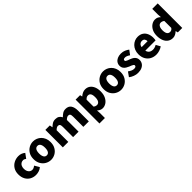

<svg xmlns="http://www.w3.org/2000/svg" viewBox="372 -2506 4420 4420"><g transform="rotate(-45 2582.5 -296.0)"><path d="M323 14Q243 14 179 -21.5Q115 -57 77.5 -124Q40 -191 40 -285Q40 -379 81.5 -445.5Q123 -512 191.5 -547.5Q260 -583 339 -583Q391 -583 432 -566.5Q473 -550 505 -522L422 -409Q403 -425 385.5 -432Q368 -439 350 -439Q311 -439 282 -420Q253 -401 237.5 -366.5Q222 -332 222 -285Q222 -238 238 -203Q254 -168 281.5 -149Q309 -130 343 -130Q370 -130 395 -141.5Q420 -153 442 -170L511 -53Q469 -16 418.5 -1Q368 14 323 14Z M816 14Q744 14 680 -21.5Q616 -57 576.5 -124Q537 -191 537 -285Q537 -379 576.5 -445.5Q616 -512 680 -547.5Q744 -583 816 -583Q870 -583 920 -563Q970 -543 1009 -504.5Q1048 -466 1071 -411Q1094 -356 1094 -285Q1094 -191 1054.5 -124Q1015 -57 951.5 -21.5Q888 14 816 14ZM816 -130Q849 -130 870.5 -149Q892 -168 902 -203Q912 -238 912 -285Q912 -332 902 -366.5Q892 -401 870.5 -420Q849 -439 816 -439Q783 -439 761.5 -420Q740 -401 729.5 -366.5Q719 -332 719 -285Q719 -238 729.5 -203Q740 -168 761.5 -149Q783 -130 816 -130Z M1206 0V-569H1351L1364 -497H1367Q1402 -532 1442 -557.5Q1482 -583 1540 -583Q1599 -583 1636.5 -559Q1674 -535 1696 -489Q1733 -527 1775 -555Q1817 -583 1874 -583Q1967 -583 2009.5 -521Q2052 -459 2052 -352V0H1874V-330Q1874 -389 1858.5 -410Q1843 -431 1809 -431Q1790 -431 1767 -418.5Q1744 -406 1718 -380V0H1540V-330Q1540 -389 1524 -410Q1508 -431 1474 -431Q1455 -431 1432 -418.5Q1409 -406 1384 -380V0Z M2191 207V-569H2336L2349 -514H2352Q2386 -544 2427 -563.5Q2468 -583 2512 -583Q2580 -583 2630 -547Q2680 -511 2707 -446.5Q2734 -382 2734 -294Q2734 -196 2699.5 -127Q2665 -58 2610.5 -22Q2556 14 2495 14Q2459 14 2425.5 -1.5Q2392 -17 2363 -45L2369 44V207ZM2453 -132Q2480 -132 2502.5 -148Q2525 -164 2538 -199Q2551 -234 2551 -291Q2551 -341 2541 -373.5Q2531 -406 2511 -422Q2491 -438 2459 -438Q2434 -438 2413 -426.5Q2392 -415 2369 -390V-165Q2390 -146 2411.5 -139Q2433 -132 2453 -132Z M3096 14Q3024 14 2960 -21.5Q2896 -57 2856.5 -124Q2817 -191 2817 -285Q2817 -379 2856.5 -445.5Q2896 -512 2960 -547.5Q3024 -583 3096 -583Q3150 -583 3200 -563Q3250 -543 3289 -504.5Q3328 -466 3351 -411Q3374 -356 3374 -285Q3374 -191 3334.5 -124Q3295 -57 3231.5 -21.5Q3168 14 3096 14ZM3096 -130Q3129 -130 3150.5 -149Q3172 -168 3182 -203Q3192 -238 3192 -285Q3192 -332 3182 -366.5Q3172 -401 3150.5 -420Q3129 -439 3096 -439Q3063 -439 3041.5 -420Q3020 -401 3009.5 -366.5Q2999 -332 2999 -285Q2999 -238 3009.5 -203Q3020 -168 3041.5 -149Q3063 -130 3096 -130Z M3643 14Q3588 14 3528 -8Q3468 -30 3424 -66L3503 -177Q3542 -148 3577.5 -132.5Q3613 -117 3647 -117Q3682 -117 3698 -129Q3714 -141 3714 -162Q3714 -179 3698 -191Q3682 -203 3656 -213.5Q3630 -224 3601 -235Q3567 -249 3533.5 -270Q3500 -291 3478 -323.5Q3456 -356 3456 -403Q3456 -457 3483.5 -497.5Q3511 -538 3560.5 -560.5Q3610 -583 3676 -583Q3743 -583 3793 -560.5Q3843 -538 3879 -510L3800 -404Q3769 -426 3739.5 -439Q3710 -452 3682 -452Q3651 -452 3636.5 -441.5Q3622 -431 3622 -411Q3622 -394 3636.5 -383Q3651 -372 3676 -363Q3701 -354 3730 -343Q3757 -333 3783.5 -319.5Q3810 -306 3832 -286Q3854 -266 3867 -238.5Q3880 -211 3880 -172Q3880 -120 3853 -77.5Q3826 -35 3773.5 -10.5Q3721 14 3643 14Z M4241 14Q4159 14 4093.5 -21.5Q4028 -57 3989.5 -124Q3951 -191 3951 -285Q3951 -354 3973.5 -409Q3996 -464 4034.5 -503Q4073 -542 4121.5 -562.5Q4170 -583 4221 -583Q4303 -583 4357 -547Q4411 -511 4438 -449Q4465 -387 4465 -309Q4465 -285 4462.5 -264Q4460 -243 4457 -232H4123Q4131 -193 4151 -169Q4171 -145 4200 -133.5Q4229 -122 4265 -122Q4296 -122 4325 -131Q4354 -140 4385 -158L4444 -51Q4400 -20 4345.5 -3Q4291 14 4241 14ZM4120 -349H4314Q4314 -391 4293.5 -419Q4273 -447 4224 -447Q4200 -447 4178.5 -436.5Q4157 -426 4141.5 -404.5Q4126 -383 4120 -349Z M4783 14Q4712 14 4659.5 -22Q4607 -58 4578.5 -125Q4550 -192 4550 -285Q4550 -378 4584 -444.5Q4618 -511 4672 -547Q4726 -583 4785 -583Q4832 -583 4863 -567Q4894 -551 4922 -524L4916 -609V-799H5094V0H4949L4936 -55H4932Q4902 -25 4863 -5.5Q4824 14 4783 14ZM4830 -132Q4856 -132 4876.5 -142Q4897 -152 4916 -180V-404Q4896 -423 4873 -430.5Q4850 -438 4827 -438Q4803 -438 4781.5 -422Q4760 -406 4746.5 -373Q4733 -340 4733 -287Q4733 -233 4744.5 -198.5Q4756 -164 4778 -148Q4800 -132 4830 -132Z"/></g></svg>

Font: Noto Sans JP Thin Black
Style: Regular
Weight: 900
Version: Version 2.004-H2;hotconv 1.0.118;makeotfexe 2.5.65603